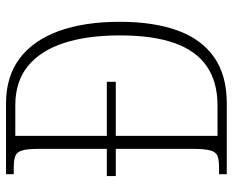

<svg xmlns="http://www.w3.org/2000/svg" viewBox="-86 -668 754 621"><g transform="rotate(-90 290.5 -357.0)"><path d="M38 0V-25H59Q84 -25 97 -30Q110 -35 115 -53.5Q120 -72 120 -110V-359H32V-388H120V-607Q120 -644 115 -661.5Q110 -679 97 -684Q84 -689 60 -689H38V-714H267Q354 -714 412.5 -670Q471 -626 501 -543.5Q531 -461 531 -346Q531 -237 503 -159.5Q475 -82 416.5 -41Q358 0 267 0ZM260 -30Q337 -30 387.5 -65Q438 -100 462.5 -170Q487 -240 487 -346Q487 -451 462.5 -526.5Q438 -602 388 -643Q338 -684 261 -684H162V-388H337V-359H162V-30Z"/></g></svg>

Font: Noto Serif Khmer Condensed ExtraLight
Style: Regular
Weight: 250
Width: 3
Designer: Danh Hong and the Monotype Design Team
Foundry: Monotype Imaging Inc.
Version: Version 2.004